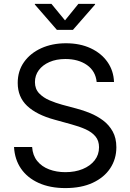

<svg xmlns="http://www.w3.org/2000/svg" viewBox="-20 -962 676 995"><path d="M318.8 12.7Q239.3 12.7 180.4 -13.9Q121.6 -40.5 88.9 -88.1Q56.2 -135.7 52.7 -200.2H146.5Q149.4 -156.7 172.9 -127.7Q196.3 -98.6 234.6 -84.2Q272.9 -69.8 318.8 -69.8Q369.1 -69.8 408.4 -85.9Q447.8 -102.1 470.5 -131.1Q493.2 -160.2 493.2 -198.7Q493.2 -232.9 474.6 -255.1Q456.1 -277.3 423.6 -292Q391.1 -306.6 349.1 -317.9L262.7 -341.8Q169.4 -367.2 120.6 -413.3Q71.8 -459.5 71.8 -532.2Q71.8 -594.2 104.5 -640.4Q137.2 -686.5 193.8 -712.2Q250.5 -737.8 321.8 -737.8Q394.5 -737.8 450 -711.9Q505.4 -686 537.1 -640.6Q568.8 -595.2 570.8 -537.1H481Q475.1 -593.8 430.7 -625Q386.2 -656.2 318.8 -656.2Q272 -656.2 236.3 -640.6Q200.7 -625 180.9 -598.1Q161.1 -571.3 161.1 -536.6Q161.1 -501 182.9 -478.3Q204.6 -455.6 237.1 -441.9Q269.5 -428.2 301.8 -419.4L376.5 -399.4Q411.1 -390.6 447.3 -375.7Q483.4 -360.8 514.2 -337.9Q544.9 -314.9 564 -280.8Q583 -246.6 583 -198.7Q583 -138.2 551.5 -90.3Q520 -42.5 460.9 -14.9Q401.9 12.7 318.8 12.7ZM246.6 -941.9 316.9 -856.4 386.2 -941.9H472.7V-938.5L357.9 -807.1H274.9L160.6 -938.5V-941.9Z"/></svg>

Font: Inter 18pt
Style: Regular
Weight: 400
Designer: Rasmus Andersson
Foundry: rsms
Version: Version 4.001;git-66647c0bb